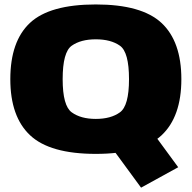

<svg xmlns="http://www.w3.org/2000/svg" viewBox="-20 -702 884 884"><path d="M629.5 162 800.5 68 645 -144 466 -61ZM421 6.5Q632.5 6.5 723.8 -79Q815 -164.5 815 -337.5Q815 -511 723.8 -596.2Q632.5 -681.5 421 -681.5Q209 -681.5 118.2 -596.8Q27.5 -512 27.5 -337.5Q27.5 -164.5 118.8 -79Q210 6.5 421 6.5ZM421 -154.5Q352 -154.5 310.2 -184.8Q268.5 -215 268.5 -337.5Q268.5 -462 310.2 -491.5Q352 -521 421 -521Q490.5 -521 532.2 -491.5Q574 -462 574 -337.5Q574 -215 532.2 -184.8Q490.5 -154.5 421 -154.5Z"/></svg>

Font: Anybody SemiExpanded Black
Style: Regular
Weight: 900
Width: 6
Version: Version 1.113;gftools[0.9.25]